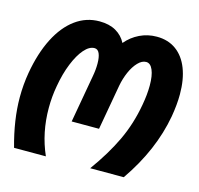

<svg xmlns="http://www.w3.org/2000/svg" viewBox="-87 -652 776 749"><g transform="rotate(15 301.0 -277.5)"><path d="M2 -192.5Q2 -243.5 10.5 -293Q25 -376 55.5 -435.8Q86 -495.5 129.5 -527.2Q173 -559 226.5 -559Q266 -559 293 -543.5Q320 -528 334 -500.5Q357 -528 389 -543.5Q421 -559 458 -559Q503.5 -559 536 -535.5Q568.5 -512 585.5 -468.2Q602.5 -424.5 602.5 -364.5Q602.5 -324 594 -274Q568.5 -131.5 474.5 4H339Q393 -70.5 425.5 -139.2Q458 -208 472 -287.5Q480 -331 480 -367.5Q480 -407.5 470.2 -430.2Q460.5 -453 443 -453Q426 -453 410 -436.2Q394 -419.5 382.2 -392.8Q370.5 -366 365 -336.5L332.5 -153.5H222L256 -345.5Q261 -372 261 -397Q261 -423 254.5 -438Q248 -453 234.5 -453Q213.5 -453 193 -429.5Q172.5 -406 155.8 -364.8Q139 -323.5 130 -271Q122 -227.5 122 -181.5Q122 -82 160 4H31.5Q2 -101.5 2 -192.5Z"/></g></svg>

Font: JuliaMono BoldItalic
Style: Regular
Weight: 700
Italic angle: -9°
Monospace: yes
Designer: cormullion
Foundry: corm
Version: Version 0.049; ttfautohint (v1.8.4)